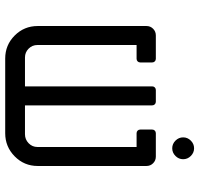

<svg xmlns="http://www.w3.org/2000/svg" viewBox="-34 -732 766 738"><g transform="rotate(90 349.0 -363.0)"><path d="M80 -125V-543Q80 -558 90.5 -568.5Q101 -579 116 -579H206Q212 -579 216 -575Q220 -571 220 -565V-519Q220 -513 216 -509Q212 -505 206 -505H153V-124Q153 -104 167 -90Q181 -76 201 -76H312V-565Q312 -571 316 -575Q320 -579 326 -579H371Q377 -579 381 -575Q385 -571 385 -565V-76H496Q516 -76 530.5 -90Q545 -104 545 -124V-505H492Q486 -505 482 -509Q478 -513 478 -519V-565Q478 -571 482 -575Q486 -579 492 -579H582Q597 -579 607.5 -568.5Q618 -558 618 -543V-125Q618 -73 581 -36.5Q544 0 492 0H205Q153 0 116.5 -36.5Q80 -73 80 -125ZM508 -684Q508 -701 520.5 -713.5Q533 -726 550 -726Q567 -726 579.5 -713.5Q592 -701 592 -684Q592 -667 579.5 -654.5Q567 -642 550 -642Q533 -642 520.5 -654.5Q508 -667 508 -684Z"/></g></svg>

Font: Miriam Libre
Style: Regular
Weight: 400
Designer: Michal Sahar
Foundry: Hagilda
Version: Version 1.001